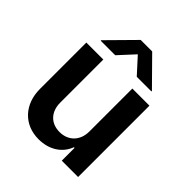

<svg xmlns="http://www.w3.org/2000/svg" viewBox="-210 -898 1039 1039"><g transform="rotate(45 309.5 -378.5)"><path d="M420 -217C420 -147 374 -101 308 -101C240 -101 198 -147 198 -216V-546H68V-191C68 -74 143 7 255 7C335 7 397 -33 421 -98H426V0H551V-546H420ZM116 -608H227L310 -698L392 -608H504V-612L354 -764H266L116 -612Z"/></g></svg>

Font: Wafeq Semi Bold
Style: Regular
Weight: 600
Designer: Rasmus Andersson & Azza Alameddine
Foundry: Google & TypeTogether
Version: Version 3.000;January 28, 2025;FontCreator 15.0.0.3014 64-bi